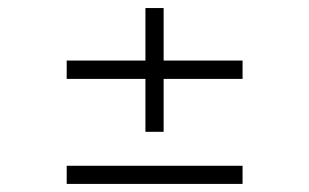

<svg xmlns="http://www.w3.org/2000/svg" viewBox="-20 -455 765 475"><path d="M384.8 -259.8V-128.9H339.8V-259.8H145V-305.2H339.8V-435.1H384.8V-305.2H580.1V-259.8ZM145 0V-44.9H580.1V0Z"/></svg>

Font: Scheherazade
Style: Regular
Weight: 400
Designer: SIL International
Foundry: SIL International
Version: Version 2.100 (build 932/914)